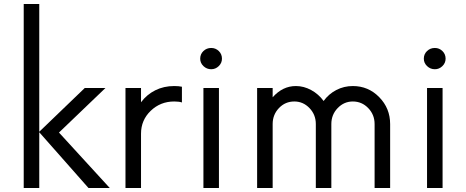

<svg xmlns="http://www.w3.org/2000/svg" viewBox="-20 -940 2332 960"><path d="M528.8 0H422.4L176.3 -278.8V0H98.6V-919.9H176.3V-281.2L403.8 -500H507.3L274.9 -277.3Z M851.1 -509.8Q874 -509.8 889.6 -506.3V-427.7Q875.5 -432.6 851.1 -432.6Q782.2 -432.6 733.6 -386Q685.1 -339.4 685.1 -271.5V0H607.4V-500H685.1V-428.7Q713.9 -467.3 756.3 -488.5Q798.8 -509.8 851.1 -509.8Z M1036.1 -593.8Q1013.7 -593.8 997.3 -609.4Q981 -625 981 -646.5Q981 -669.4 997.1 -684.8Q1013.2 -700.2 1036.1 -700.2Q1058.1 -700.2 1074 -684.8Q1089.8 -669.4 1089.8 -646.5Q1089.8 -625 1073.7 -609.4Q1057.6 -593.8 1036.1 -593.8ZM997.1 0V-500H1074.7V0Z M1744.1 -509.8Q1821.8 -509.8 1876.2 -454.1Q1930.7 -398.4 1930.7 -319.8V0H1853V-319.8Q1853 -366.7 1821 -399.7Q1789.1 -432.6 1744.1 -432.6Q1700.2 -432.6 1668.5 -399.7Q1636.7 -366.7 1636.7 -319.8V0H1559.1V-319.8Q1559.1 -366.7 1527.3 -399.7Q1495.6 -432.6 1451.7 -432.6Q1406.2 -432.6 1374.8 -399.7Q1343.3 -366.7 1343.3 -319.8V0H1265.6V-500H1343.3V-453.6Q1393.1 -509.8 1459.5 -509.8Q1499 -509.8 1535.9 -489.7Q1572.8 -469.7 1598.1 -435.1Q1623.5 -470.2 1661.6 -490Q1699.7 -509.8 1744.1 -509.8Z M2154.3 -593.8Q2131.8 -593.8 2115.5 -609.4Q2099.1 -625 2099.1 -646.5Q2099.1 -669.4 2115.2 -684.8Q2131.3 -700.2 2154.3 -700.2Q2176.3 -700.2 2192.1 -684.8Q2208 -669.4 2208 -646.5Q2208 -625 2191.9 -609.4Q2175.8 -593.8 2154.3 -593.8ZM2115.2 0V-500H2192.9V0Z"/></svg>

Font: Now
Style: Regular
Weight: 400
Designer: Alfredo Marco Pradil
Foundry: Alfredo Marco Pradil
Version: Version 1.002;PS 001.002;hotconv 1.0.88;makeotf.lib2.5.64775